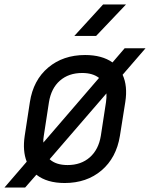

<svg xmlns="http://www.w3.org/2000/svg" viewBox="-34 -805 668 855"><path d="M-14 30 85 -85Q66 -133 76 -200L99 -350Q114 -448 180.5 -504Q247 -560 345 -560Q420 -560 467 -527L521 -590H614L512 -472Q535 -422 524 -351L500 -200Q484 -102 418 -46Q352 10 254 10Q175 10 128 -27L78 30ZM161 -200Q158 -183 159 -170L407 -458Q379 -480 332 -480Q272 -480 233 -446Q194 -412 184 -350ZM267 -70Q327 -70 366 -104.5Q405 -139 415 -200L438 -350Q441 -371 440 -389L187 -96Q215 -70 267 -70ZM297 -645 425 -785H527L394 -645Z"/></svg>

Font: JetBrains Mono NL
Style: Italic
Weight: 400
Italic angle: -9°
Monospace: yes
Designer: Philipp Nurullin, Konstantin Bulenkov
Foundry: JetBrains
Version: Version 2.305; ttfautohint (v1.8.4.7-5d5b)